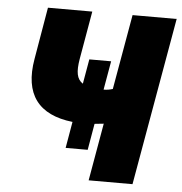

<svg xmlns="http://www.w3.org/2000/svg" viewBox="-51 -749 756 798"><g transform="rotate(5 327.0 -350.0)"><path d="M241 -126H333L352 -236L390 -240L348 0H531L654 -700H470L415 -387C402 -383 391 -381 377 -381L398 -501H307L289 -398C263 -415 258 -445 267 -499L302 -700H117L80 -483C54 -334 117 -252 260 -236Z"/></g></svg>

Font: Fixel Text 20240404 ExtraBold
Style: Italic
Weight: 800
Width: 4
Italic angle: -10°
Designer: AlfaBravo + MacPaw
Foundry: Kyrylo Tkachov, Marchela Mozhyna, Serhii Makarenko, Maria Weinstein, Zakhar Kryvoshyya
Version: Version 1.211;Glyphs 3.2 (3225)